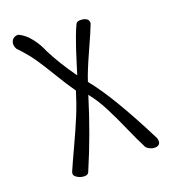

<svg xmlns="http://www.w3.org/2000/svg" viewBox="-109 -781 830 917"><g transform="rotate(-15 306.0 -322.5)"><path d="M347.2 -668Q352.1 -681.2 375 -681.2Q413.1 -681.2 413.1 -652.8Q403.3 -617.7 370.8 -525.4Q338.4 -433.1 328.1 -386.2Q427.7 -284.7 578.1 -41Q582 -31.7 582 -22.9Q582 -11.7 573.7 -5.9Q565.4 0 553.2 0Q538.6 0 524.9 -6.6Q511.2 -13.2 507.8 -22.9Q485.8 -57.1 450.4 -121.8Q415 -186.5 382.8 -237.3Q350.6 -288.1 314 -326.2Q274.9 -142.1 217.8 30.8Q213.4 44.9 191.9 44.9Q174.3 44.9 158.7 36.9Q143.1 28.8 143.1 17.1Q143.1 11.7 144 9.8Q156.2 -27.3 184.6 -105.5Q212.9 -183.6 231 -241.2Q249 -298.8 262.2 -360.8Q224.6 -405.8 185.8 -459.5Q147 -513.2 116.2 -550.3Q85.4 -587.4 39.1 -627.9Q29.8 -641.6 29.8 -655.8Q29.8 -669.9 39.6 -679.9Q49.3 -689.9 65.9 -689.9Q99.6 -677.2 128.2 -646.7Q156.7 -616.2 175.8 -579.1Q218.8 -509.8 280.8 -437Q281.2 -436 287.1 -430.2Q289.6 -441.4 299.1 -485.4Q308.6 -529.3 314 -552Q319.3 -574.7 328.6 -609.1Q337.9 -643.6 347.2 -668Z"/></g></svg>

Font: Zhizn
Style: Regular
Weight: 400
Designer: Peter Zharnov
Foundry: Peter Zharnov
Version: Version 1.000